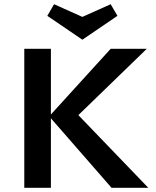

<svg xmlns="http://www.w3.org/2000/svg" viewBox="-20 -889 740 909"><path d="M370 -701 204 -814 236 -869 370 -809 504 -869 536 -814ZM508 0 221 -329V0H95V-658H221V-347L504 -658H675L351 -344L682 0Z"/></svg>

Font: Ysabeau Infant
Style: Bold
Weight: 700
Designer: Christian Thalmann (Catharsis Fonts)
Version: Version 0.003